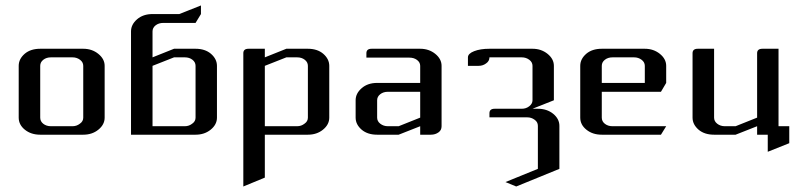

<svg xmlns="http://www.w3.org/2000/svg" viewBox="-20 -489 2904 697"><path d="M47.9 -62V-250Q47.9 -274.9 69.8 -293.9Q91.3 -312 126 -312H282.2Q314 -312 336.9 -293.5Q359.9 -274.9 359.9 -250V-62Q359.9 -36.6 336.9 -18.1Q314.5 0 282.2 0H126Q92.8 0 70.3 -18.1Q47.9 -36.1 47.9 -62ZM126 -62Q126 -48.3 137.2 -39.6Q148.4 -30.8 165 -30.8H243.2Q258.3 -30.8 270 -40Q282.2 -48.3 282.2 -62V-250Q282.2 -263.2 270.5 -272Q258.8 -280.8 243.2 -280.8H165Q148.4 -280.8 137.2 -272Q126 -263.2 126 -250Z M455.6 0V-375Q455.6 -399.9 477.5 -418.9Q499.5 -438 533.7 -438H630.9L709.5 -469.2V-438L689.9 -405.8H572.8Q556.2 -405.8 544.9 -397Q533.7 -388.2 533.7 -375V-280.8L611.8 -312H689.9Q724.1 -312 745.6 -293.9Q767.6 -274.9 767.6 -250V-62Q767.6 -36.6 744.6 -18.1Q722.2 0 689.9 0ZM533.7 -30.8H650.9Q666 -30.8 677.7 -40Q689.9 -48.3 689.9 -62V-250Q689.9 -263.2 678.7 -272Q667.5 -280.8 650.9 -280.8H611.8L533.7 -250Z M863.3 188V-295.9Q863.3 -312 882.3 -312H941.4V-280.8L1019.5 -312H1097.7Q1131.8 -312 1153.3 -293.9Q1175.3 -274.9 1175.3 -250V-62Q1175.3 -36.6 1152.3 -18.1Q1129.9 0 1097.7 0H941.4V155.8ZM941.4 -30.8H1058.6Q1073.7 -30.8 1085.4 -40Q1097.7 -48.3 1097.7 -62V-250Q1097.7 -263.2 1086.4 -272Q1075.2 -280.8 1058.6 -280.8H1019.5L941.4 -250Z M1271 -62V-125Q1271 -149.9 1293 -168.9Q1314.9 -188 1349.1 -188H1505.4V-250Q1505.4 -262.7 1493.7 -271.5Q1482.4 -279.8 1466.3 -279.8H1310.1V-295.9Q1310.1 -312 1329.1 -312H1505.4Q1537.1 -312 1560.1 -293.5Q1583 -274.9 1583 -250V-30.8Q1583 -16.6 1572.3 -8.8Q1560.5 0 1543.9 0H1505.4V-30.8L1427.2 0H1349.1Q1314.5 0 1293 -18.1Q1271 -37.1 1271 -62ZM1349.1 -62Q1349.1 -48.8 1360.4 -40Q1372.1 -30.8 1388.2 -30.8H1427.2L1505.4 -62V-155.8H1388.2Q1371.6 -155.8 1360.4 -147Q1349.1 -138.2 1349.1 -125Z M1678.7 -250V-280.8Q1678.7 -294.4 1701.2 -303.2Q1723.6 -312 1756.8 -312H1913.1Q1944.8 -312 1967.8 -293.5Q1990.7 -274.9 1990.7 -250V-125L1913.1 -94.2H1932.6Q1965.3 -94.2 1987.8 -76.2Q2010.7 -57.6 2010.7 -32.2V124L1854 188L1814.9 171.9L1932.6 124V-32.2Q1932.6 -45.9 1920.9 -54.2Q1909.2 -63 1894 -63H1756.8V-78.1Q1756.8 -94.2 1775.9 -94.2H1874Q1889.6 -94.2 1900.9 -103Q1913.1 -112.3 1913.1 -125V-250Q1913.1 -263.2 1901.4 -272Q1889.6 -280.8 1874 -280.8H1756.8Q1756.8 -267.1 1744.6 -258.8Q1732.9 -250 1717.8 -250Z M2086.4 -62V-250Q2086.4 -274.9 2108.4 -293.9Q2129.9 -312 2164.6 -312H2320.8Q2352.5 -312 2375.5 -293.5Q2398.4 -274.9 2398.4 -250V-188L2379.4 -155.8H2164.6V-62Q2164.6 -48.3 2175.8 -39.6Q2187 -30.8 2203.6 -30.8H2398.4L2379.4 0H2164.6Q2131.3 0 2108.9 -18.1Q2086.4 -36.1 2086.4 -62ZM2164.6 -188H2320.8V-250Q2320.8 -263.2 2309.1 -272Q2297.4 -280.8 2281.7 -280.8H2203.6Q2187 -280.8 2175.8 -272Q2164.6 -263.2 2164.6 -250Z M2494.1 -62V-295.9Q2494.1 -312 2513.2 -312H2572.3V-62Q2572.3 -48.8 2583.5 -40Q2595.2 -30.8 2611.3 -30.8H2650.4L2728.5 -62V-295.9Q2728.5 -312 2748 -312H2806.2V-30.8H2845.2V30.8L2767.1 62V0H2728.5V-30.8L2650.4 0H2572.3Q2537.6 0 2516.1 -18.1Q2494.1 -37.1 2494.1 -62Z"/></svg>

Font: Hhenum
Style: Regular
Weight: 400
Designer: T. Christopher White
Version: Version 1.0